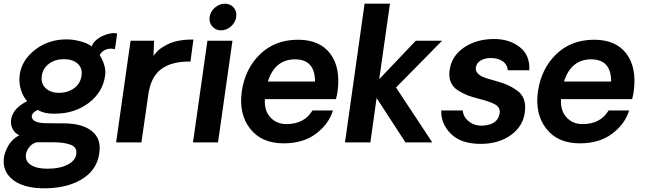

<svg xmlns="http://www.w3.org/2000/svg" viewBox="-56 -770 3485 1038"><path d="M194.8 248Q85 250 24.9 210Q-35.2 169.9 -36.1 106Q-38.1 68.8 -15.6 25.9Q6.8 -17.1 48.8 -39.1Q26.9 -46.9 13.4 -71Q0 -95.2 3.9 -123Q12.7 -184.1 90.8 -223.1Q68.8 -247.1 56.9 -285.6Q44.9 -324.2 50.8 -367.2Q62 -445.3 134 -501.2Q206.1 -557.1 304.2 -557.1Q339.4 -557.1 379.2 -546.6Q418.9 -536.1 439 -519Q455.1 -556.2 500 -576.2Q544.9 -596.2 577.1 -588.9Q569.3 -524.9 564.9 -503.9Q542 -510.7 518.6 -502.9Q495.1 -495.1 482.9 -472.2Q520 -412.1 512.2 -359.9Q499 -271 425 -214.6Q351.1 -158.2 252 -155.8Q183.1 -152.8 149.9 -175.8Q132.8 -169.9 123.3 -158.4Q113.8 -147 116.2 -136.2Q122.1 -105.5 189.9 -104L297.9 -103Q385.7 -101.1 435.3 -65.4Q484.9 -29.8 482.9 35.2Q479 134.3 400.4 189.7Q321.8 245.1 194.8 248ZM384.8 -360.8Q390.6 -401.9 363.8 -426Q336.9 -450.2 289.1 -450.2Q242.2 -450.2 209 -425.5Q175.8 -400.9 169.9 -359.9Q164.1 -318.8 190.4 -293.5Q216.8 -268.1 263.2 -268.1Q311 -268.1 345 -293.5Q378.9 -318.8 384.8 -360.8ZM356.9 58.1Q359.9 24.9 324.5 12Q289.1 -1 228 -1H142.1Q119.1 4.9 103 24.4Q86.9 43.9 84 65.9Q80.1 103 112.1 122.6Q144 142.1 200.2 142.1Q268.1 142.1 311.5 119.1Q355 96.2 356.9 58.1Z M989.7 -556.2 973.6 -437Q873.5 -439 816.2 -397Q758.8 -355 745.6 -257.8L708.5 0H571.8L649.9 -549.8H776.9L773.9 -466.8Q795.9 -503.9 850.3 -530.5Q904.8 -557.1 989.7 -556.2Z M1138.7 -606Q1109.9 -606 1091.6 -627Q1073.2 -647.9 1077.4 -678Q1081.5 -708 1106 -729Q1130.4 -750 1159.7 -750Q1189.5 -750 1207.5 -729Q1225.6 -708 1220.7 -678.2Q1216.8 -648.4 1192.6 -627.2Q1168.5 -606 1138.7 -606ZM1065.4 -549.8H1200.7L1122.6 0H987.3Z M1769 -276.9Q1767.1 -260.7 1760.3 -233.9H1376Q1372.1 -171.9 1405.8 -135.5Q1439.5 -99.1 1492.2 -99.1Q1589.4 -99.1 1633.3 -172.9H1744.1Q1721.2 -98.6 1652.1 -46.9Q1583 4.9 1477.1 4.9Q1357.9 4.9 1296.1 -74.5Q1234.4 -153.8 1251 -274.9Q1269 -398.9 1350.1 -477.1Q1431.2 -555.2 1555.2 -555.2Q1672.4 -555.2 1729.2 -480Q1786.1 -404.8 1769 -276.9ZM1539.1 -449.2Q1430.2 -449.2 1392.1 -329.1H1647Q1647 -449.2 1539.1 -449.2Z M1809.1 0 1915 -750H2052.2L1994.1 -341.8L2191.9 -549.8H2334L2085 -296.9L2281.2 0H2136.2L1980 -240.2L1946.3 0Z M2542.5 7.8Q2435.5 7.8 2381.1 -47.1Q2326.7 -102.1 2329.6 -172.9H2445.8Q2448.7 -136.7 2479.7 -112.8Q2510.7 -88.9 2552.7 -90.8Q2635.7 -94.7 2645.5 -158.2Q2649.4 -189 2621.1 -205.1Q2592.8 -221.2 2533.7 -235.8Q2495.6 -245.6 2471.2 -254.9Q2446.8 -264.2 2419.7 -281.5Q2392.6 -298.8 2381.1 -325.9Q2369.6 -353 2374.5 -389.2Q2384.3 -466.3 2451.9 -512.7Q2519.5 -559.1 2615.7 -559.1Q2697.8 -559.1 2753.7 -515.6Q2809.6 -472.2 2805.7 -390.1H2689.5Q2686.5 -420.9 2663.6 -437.5Q2640.6 -454.1 2606.4 -456.1Q2570.3 -458 2545.4 -444.6Q2520.5 -431.2 2516.6 -404.8Q2511.7 -369.6 2565.4 -350.1Q2577.6 -345.2 2628.4 -331.1Q2664.6 -321.3 2689.2 -310.1Q2713.9 -298.8 2739.7 -280.5Q2765.6 -262.2 2776.1 -233.2Q2786.6 -204.1 2781.7 -165Q2772 -86.9 2705.8 -39.6Q2639.6 7.8 2542.5 7.8Z M3370.1 -276.9Q3368.2 -260.7 3361.3 -233.9H2977.1Q2973.1 -171.9 3006.8 -135.5Q3040.5 -99.1 3093.3 -99.1Q3190.4 -99.1 3234.4 -172.9H3345.2Q3322.3 -98.6 3253.2 -46.9Q3184.1 4.9 3078.1 4.9Q2959 4.9 2897.2 -74.5Q2835.4 -153.8 2852.1 -274.9Q2870.1 -398.9 2951.2 -477.1Q3032.2 -555.2 3156.2 -555.2Q3273.4 -555.2 3330.3 -480Q3387.2 -404.8 3370.1 -276.9ZM3140.1 -449.2Q3031.2 -449.2 2993.2 -329.1H3248Q3248 -449.2 3140.1 -449.2Z"/></svg>

Font: Oakes Grotesk
Style: SemiBold Italic
Weight: 600
Designer: Samuel Oakes
Foundry: Samuel Oakes
Version: Version 1.0 | wf-rip DC20170320